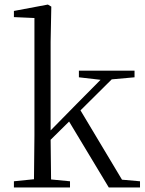

<svg xmlns="http://www.w3.org/2000/svg" viewBox="-20 -822 638 842"><path d="M326 -483 421 -472 315 -365 202 -250V-639L205 -793L190 -802L41 -774V-747L131 -743V-227L129 -36L41 -27V0H287V-27L204 -35L202 -209L283 -289L457 0H594V-27L515 -34L333 -338L470 -474L570 -483V-512H326Z"/></svg>

Font: Noto Serif HK Light
Style: Regular
Weight: 300
Designer: Ryoko NISHIZUKA 西塚涼子 (kana & ideographs); Frank Grießhammer (Latin, Greek & Cyrillic); Wenlong ZHANG 张文龙 (bopomofo); San
Foundry: Adobe
Version: Version 2.001;hotconv 1.1.0;makeotfexe 2.6.0